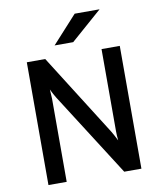

<svg xmlns="http://www.w3.org/2000/svg" viewBox="-98 -1000 906 1078"><g transform="rotate(-10 355.0 -461.0)"><path d="M260 -766 402 -922H544L366 -766ZM620 0H522L219 -475Q205 -497 191 -527Q194 -479 194 -475V0H90V-700H195L490 -233Q501 -215 519 -179Q516 -209 516 -232V-700H620Z"/></g></svg>

Font: Overpass Light
Style: Bold
Weight: 600
Designer: Delve Withrington, Thomas Jockin
Foundry: Delve Fonts
Version: Version 3.000;DELV;Overpass